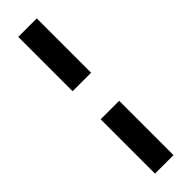

<svg xmlns="http://www.w3.org/2000/svg" viewBox="-288 -700 837 837"><g transform="rotate(-45 130.0 -281.5)"><path d="M187 140H73V-195H187ZM187 -368H73V-703H187Z"/></g></svg>

Font: Hind Mysuru SemiBold
Style: Regular
Weight: 600
Designer: Manushi Parikh, Hitesh Malaviya
Foundry: Indian Type Foundry
Version: Version 0.703;PS 1.0;hotconv 1.0.86;makeotf.lib2.5.63406